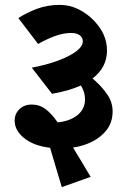

<svg xmlns="http://www.w3.org/2000/svg" viewBox="-20 -654 523 786"><path d="M233 112Q222 75 208.5 30.5Q195 -14 185 -49Q118 -57 79 -88.5Q40 -120 40 -160Q40 -188 59.5 -207Q79 -226 110 -226Q142 -226 167 -207Q192 -188 216 -153Q267 -158 297.5 -183Q328 -208 328 -247Q328 -278 311 -304Q262 -282 193 -270L110 -377Q169 -388 216.5 -405.5Q264 -423 291.5 -443.5Q319 -464 319 -485Q319 -500 306.5 -509.5Q294 -519 272 -519Q239 -519 204 -506Q169 -493 136 -474L55 -580Q89 -602 131.5 -618Q174 -634 225 -634Q265 -634 301.5 -616Q338 -598 366 -568Q418 -514 418 -447Q418 -378 359 -333Q365 -328 371 -322Q399 -297 420 -266Q441 -235 441 -198Q441 -155 418.5 -124.5Q396 -94 359 -75Q322 -56 279 -50Q293 -27 309 -0.5Q325 26 351 70Z"/></svg>

Font: Noto Serif Devanagari ExtraBold
Style: Regular
Weight: 800
Designer: Universal Thirst, Indian Type Foundry and the Monotype Design Team
Foundry: Monotype Imaging Inc.
Version: Version 2.004; ttfautohint (v1.8.4.7-5d5b)